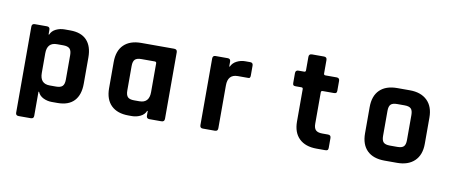

<svg xmlns="http://www.w3.org/2000/svg" viewBox="-67 -915 3135 1329"><g transform="rotate(10 1500.0 -250.5)"><path d="M193 136H108Q87 136 87 116V-489Q87 -510 108 -510H193Q214 -510 214 -489V-456H218Q229 -483 257 -496.5Q285 -510 316 -510H357Q434 -510 473.5 -468Q513 -426 513 -347V-163Q513 -84 473.5 -42Q434 0 357 0H316Q285 0 257 -13.5Q229 -27 218 -54H214V116Q214 136 193 136ZM283 -110H327Q359 -110 372.5 -123.5Q386 -137 386 -169V-341Q386 -373 372.5 -386.5Q359 -400 327 -400H283Q214 -400 214 -324V-186Q214 -110 283 -110Z M880 0H856Q777 0 734 -42Q691 -84 691 -163V-347Q691 -426 734 -468Q777 -510 856 -510H1087Q1109 -510 1109 -489V-21Q1109 0 1087 0H1003Q982 0 982 -21V-54H978Q967 -27 939 -13.5Q911 0 880 0ZM982 -186V-389Q982 -400 970 -400H876Q844 -400 831 -386.5Q818 -373 818 -341V-169Q818 -137 831 -123.5Q844 -110 876 -110H913Q982 -110 982 -186Z M1464 0H1378Q1358 0 1358 -21V-489Q1358 -510 1378 -510H1464Q1484 -510 1484 -489V-455H1488Q1500 -482 1528 -496Q1556 -510 1586 -510H1622Q1642 -510 1642 -489V-420Q1642 -408 1638 -403.5Q1634 -399 1622 -400H1554Q1484 -400 1484 -322V-21Q1484 0 1464 0Z M2001 -400H1961Q1949 -400 1944.5 -404Q1940 -408 1940 -420V-489Q1940 -510 1961 -510H2001Q2012 -510 2012 -521V-616Q2012 -637 2034 -637H2118Q2139 -637 2139 -616V-521Q2139 -510 2151 -510H2229Q2250 -510 2250 -489V-420Q2250 -409 2245.5 -404.5Q2241 -400 2229 -400H2151Q2139 -400 2139 -389V-168Q2139 -137 2153 -123.5Q2167 -110 2199 -110H2239Q2260 -110 2260 -89V-20Q2260 -9 2255.5 -4.5Q2251 0 2239 0H2178Q2099 0 2055.5 -42Q2012 -84 2012 -162V-389Q2012 -400 2001 -400Z M2744 0H2656Q2576 0 2533 -42Q2490 -84 2490 -163V-347Q2490 -426 2533 -468Q2576 -510 2656 -510H2744Q2822 -510 2866 -467.5Q2910 -425 2910 -347V-163Q2910 -85 2866 -42.5Q2822 0 2744 0ZM2674 -109H2726Q2758 -109 2771 -122Q2784 -135 2784 -167V-343Q2784 -375 2771 -388Q2758 -401 2726 -401H2674Q2642 -401 2629 -388Q2616 -375 2616 -343V-167Q2616 -135 2629 -122Q2642 -109 2674 -109Z"/></g></svg>

Font: RajdhaniMono
Style: Bold
Weight: 700
Monospace: yes
Designer: Satya Rajpurohit, Jyotish Sonowal
Foundry: Indian Type Foundry
Version: Version 1.201;PS 1.0;hotconv 1.0.78;makeotf.lib2.5.61930; tt